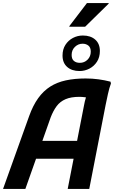

<svg xmlns="http://www.w3.org/2000/svg" viewBox="-30 -1245 751 1265"><path d="M-10 0 162 -480Q187 -550 221.5 -598Q256 -646 301 -674.5Q346 -703 404 -715.5Q462 -728 534 -728Q578 -728 618.5 -722.5Q659 -717 698 -707L701 -695Q690 -666 681 -625Q672 -584 666 -554L558 0H416L524 -553Q528 -576 534.5 -597Q541 -618 550 -632L557 -597Q547 -602 528.5 -604.5Q510 -607 493 -607Q438 -607 402 -591.5Q366 -576 343.5 -546Q321 -516 304 -472L137 0ZM169 -199 205 -317H510L487 -199ZM494 -777Q443 -777 412.5 -804Q382 -831 382 -879Q382 -920 401 -949.5Q420 -979 450.5 -995Q481 -1011 516 -1011Q567 -1011 597.5 -984Q628 -957 628 -909Q628 -868 609 -838.5Q590 -809 559.5 -793Q529 -777 494 -777ZM496 -831Q526 -831 547 -852Q568 -873 568 -905Q568 -932 552.5 -944.5Q537 -957 514 -957Q485 -957 463.5 -936Q442 -915 442 -883Q442 -856 457 -843.5Q472 -831 496 -831ZM427 -1069V-1073L543 -1225H686V-1221L531 -1069Z"/></svg>

Font: Kufam SemiBold
Style: Italic
Weight: 600
Italic angle: -11°
Designer: Artur Schmal
Foundry: Original Type
Version: Version 1.301; ttfautohint (v1.8.3)